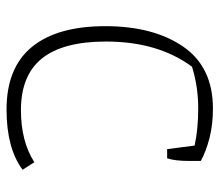

<svg xmlns="http://www.w3.org/2000/svg" viewBox="-62 -600 671 587"><g transform="rotate(90 273.5 -306.5)"><path d="M60 -293Q60 -440 122.5 -531Q185 -622 312 -622Q361 -622 402 -611.5Q443 -601 472 -585V-547Q472 -506 464 -482H436L425 -566Q375 -577 311 -577Q245 -577 184 -558Q107 -454 107 -295Q107 -164 158.5 -99.5Q210 -35 317 -35Q412 -35 476 -76L499 -40Q433 9 315 9Q187 9 123.5 -68.5Q60 -146 60 -293Z"/></g></svg>

Font: Athiti Light
Style: Regular
Weight: 300
Designer: CadsonDemak Team
Foundry: CadsonDemak
Version: Version 1.032